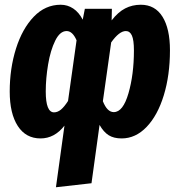

<svg xmlns="http://www.w3.org/2000/svg" viewBox="-20 -568 757 810"><path d="M697 -356Q697 -251 671 -166Q645 -81 598.5 -32.5Q552 16 493 16Q460 16 438.5 2.5Q417 -11 400 -41L366 205L216 222L252 -38Q210 16 151 16Q89 16 55 -36.5Q21 -89 21 -182Q21 -279 47.5 -363Q74 -447 122.5 -497.5Q171 -548 236 -548Q265 -548 289 -532Q313 -516 329 -485L338 -531H452L451 -482Q478 -517 508 -532.5Q538 -548 574 -548Q634 -548 665.5 -497.5Q697 -447 697 -356ZM267 -142 303 -398Q286 -437 261 -437Q233 -437 213 -396.5Q193 -356 183 -296.5Q173 -237 173 -182Q173 -94 208 -94Q223 -94 237 -105.5Q251 -117 267 -142ZM545 -355Q545 -399 536.5 -418Q528 -437 511 -437Q483 -437 449 -389L414 -141Q432 -95 460 -95Q499 -95 522 -174.5Q545 -254 545 -355Z"/></svg>

Font: Fira Sans Extra Condensed
Style: Bold Italic
Weight: 700
Width: 3
Italic angle: -8°
Designer: Carrois Corporate & Edenspiekermann AG
Foundry: Carrois Corporate GbR & Edenspiekermann AG
Version: Version 4.203